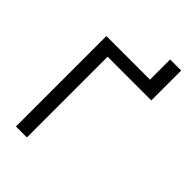

<svg xmlns="http://www.w3.org/2000/svg" viewBox="-259 -991 1092 1092"><g transform="rotate(45 287.5 -445.0)"><path d="M87.9 0V-727.5H438.5V-889.6H527.3V-649.4H175.8V0Z"/></g></svg>

Font: Inter
Style: Regular
Weight: 400
Designer: Rasmus Andersson
Foundry: rsms
Version: Version 4.000;git-8c9346024